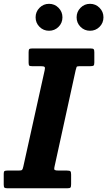

<svg xmlns="http://www.w3.org/2000/svg" viewBox="-57 -1010 575 1030"><path d="M-37 -19.5V-78Q-37 -89.5 -32.8 -92.2Q-28.5 -95 -17.5 -95H42Q57.5 -95 61.2 -98.5Q65 -102 68 -116L182.5 -632.5Q186 -647 182 -651Q178 -655 161 -655H115Q102.5 -655 99.5 -658.5Q96.5 -662 96.5 -674.5V-729.5Q96.5 -742.5 99.8 -746.2Q103 -750 115.5 -750H429.5Q442 -750 445.5 -746Q449 -742 449 -729.5V-675Q449 -661.5 445 -658.2Q441 -655 427.5 -655H371Q356 -655 354 -650.8Q352 -646.5 349 -634L235.5 -116Q232 -101 236.8 -98Q241.5 -95 259.5 -95H302Q316.5 -95 320.5 -91.2Q324.5 -87.5 324.5 -73.5V-22Q324.5 -8 321 -4Q317.5 0 304 0H-16Q-29 0 -33 -3.2Q-37 -6.5 -37 -19.5ZM426 -845Q396 -845 375 -866Q354 -887 354 -917Q354 -947 375 -968.2Q396 -989.5 426 -989.5Q456 -989.5 477 -968.2Q498 -947 498 -917Q498 -887 477 -866Q456 -845 426 -845ZM206 -845Q176 -845 155 -866Q134 -887 134 -917Q134 -947 155 -968.2Q176 -989.5 206 -989.5Q236 -989.5 257 -968.2Q278 -947 278 -917Q278 -887 257 -866Q236 -845 206 -845Z"/></svg>

Font: Besley* Narrow
Style: Bold Italic
Weight: 700
Width: 4
Italic angle: -13°
Designer: Owen Earl
Foundry: indestructible type*
Version: Version 3.000; ttfautohint (v1.8.3)